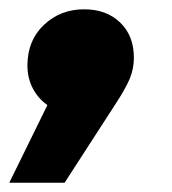

<svg xmlns="http://www.w3.org/2000/svg" viewBox="-66 -236 369 413"><path d="M222 -112Q222 -88 213 -66.5Q204 -45 181 -10L73 157H-46L36 -10Q16 -24 4.5 -46Q-7 -68 -7 -95Q-7 -149 28.5 -182.5Q64 -216 115 -216Q163 -216 192.5 -187.5Q222 -159 222 -112Z"/></svg>

Font: Montserrat Alternates ExtraBold
Style: Italic
Weight: 800
Italic angle: -11.3°
Designer: Julieta Ulanovsky
Foundry: Julieta Ulanovsky
Version: Version 7.200